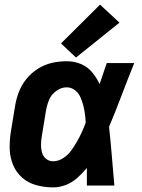

<svg xmlns="http://www.w3.org/2000/svg" viewBox="-20 -803 616 831"><path d="M210 8Q238 8 265 -2.5Q292 -13 314.5 -33Q337 -53 356 -76Q356 -38 356 0H475Q469 -64 464 -127.5Q459 -191 452 -254Q481 -323 507 -392Q533 -461 561 -530H442Q426 -484 411 -439Q398 -467 378.5 -490.5Q359 -514 330 -526Q301 -538 269 -538Q237 -538 205.5 -531Q174 -524 145 -506Q116 -488 94.5 -461.5Q73 -435 61.5 -404.5Q50 -374 45 -343L27 -233Q21 -195 22 -158.5Q23 -122 36.5 -89.5Q50 -57 76 -34Q102 -11 137.5 -1.5Q173 8 210 8ZM210 -105Q192 -105 179 -116Q166 -127 161.5 -144Q157 -161 157.5 -178.5Q158 -196 161 -214L179 -324Q183 -348 192.5 -371Q202 -394 223.5 -409.5Q245 -425 268 -425Q288 -425 303.5 -413.5Q319 -402 327 -384.5Q335 -367 340 -348.5Q345 -330 347.5 -310.5Q350 -291 351 -272Q343 -250 333.5 -229.5Q324 -209 312.5 -189Q301 -169 287 -150Q273 -131 252.5 -118Q232 -105 210 -105ZM309 -554 497 -705 413 -783 244 -615Z"/></svg>

Font: Iosevka Sparkle XBdObl
Style: Regular
Weight: 800
Italic angle: -9°
Designer: Belleve Invis
Foundry: Belleve Invis
Version: Version 4.5.0; ttfautohint (v1.8.3)